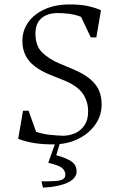

<svg xmlns="http://www.w3.org/2000/svg" viewBox="-20 -642 542 867"><path d="M219 10Q169 10 131.5 3.5Q94 -3 62 -15L84 -142H109L143 -47Q171 -37 203 -33.5Q235 -30 264 -29Q292 -29 318 -40Q344 -51 361 -75.5Q378 -100 378 -138Q378 -185 353 -220.5Q328 -256 262 -282L207 -304Q165 -321 137 -342.5Q109 -364 95 -392.5Q81 -421 81 -457Q81 -503 106.5 -540Q132 -577 180.5 -599.5Q229 -622 296 -622Q343 -622 377 -614.5Q411 -607 436 -596L415 -473H390L346 -566Q320 -576 293.5 -579.5Q267 -583 241 -583Q194 -583 167 -559.5Q140 -536 140 -490Q140 -435 170.5 -405Q201 -375 249 -355L304 -332Q358 -310 387.5 -284.5Q417 -259 428 -231Q439 -203 439 -171Q439 -120 410 -79Q381 -38 331.5 -14Q282 10 219 10ZM174 205 167 177Q205 177 229 175.5Q253 174 264 167.5Q275 161 275 147Q275 130 261.5 117.5Q248 105 198 93L231 0H252L234 59Q279 71 302.5 87Q326 103 326 133Q326 149 314.5 162Q303 175 282.5 184Q262 193 234 198.5Q206 204 174 205Z"/></svg>

Font: Ancizar Serif Light
Style: Regular
Weight: 300
Designer: Cesar Puertas, Viviana Monsalve, Julian Moncada, Julian Prieto, Jose Castro, Felipe Aragon, Mariel Hernandez, Sara Alarc
Version: Version 8.100